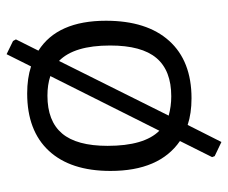

<svg xmlns="http://www.w3.org/2000/svg" viewBox="-76 -532 708 597"><g transform="rotate(-90 278.5 -234.0)"><path d="M512 -259C512 -359.7 481 -429.7 419 -469L454 -539L449 -548L408 -568L370 -492C345.3 -500 317.3 -504 286 -504C208.7 -504 149.2 -481.5 107.5 -436.5C65.8 -391.5 45 -327.7 45 -245C45 -143.7 76 -71.7 138 -29L88 71L91 79L135 100L188 -5C212 3 239.7 7 271 7C348.3 7 407.8 -16.2 449.5 -62.5C491.2 -108.8 512 -174.3 512 -259ZM170 -93C138.7 -124.3 123 -178 123 -254C123 -318 135.8 -365.2 161.5 -395.5C187.2 -425.8 226.3 -441 279 -441C301.7 -441 322 -438 340 -432ZM396 -102C370 -71.3 330.3 -56 277 -56C256.3 -56 236.3 -58.7 217 -64L387 -405C419 -373.7 435 -320.7 435 -246C435 -180.7 422 -132.7 396 -102Z"/></g></svg>

Font: Alegreya Sans SC
Style: Regular
Weight: 400
Designer: Juan Pablo del Peral
Foundry: Huerta Tipografica
Version: Version 1.000;PS 001.000;hotconv 1.0.70;makeotf.lib2.5.58329